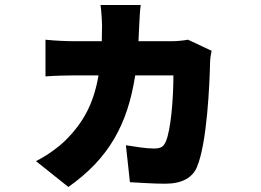

<svg xmlns="http://www.w3.org/2000/svg" viewBox="-20 -659 1040 764"><path d="M822 -457 728 -501C706 -497 682 -495 662 -495H531L534 -559C535 -578 537 -621 540 -639H380C383 -621 386 -574 386 -556L385 -495H275C244 -495 199 -497 161 -501V-355C199 -358 250 -359 275 -359H372C353 -248 313 -173 241 -101C215 -75 165 -38 123 -18L252 85C414 -29 488 -165 518 -359H670C670 -259 659 -140 640 -96C631 -77 623 -68 592 -68C562 -68 519 -75 481 -81L497 66C537 68 587 72 637 72C705 72 746 48 764 5C804 -91 814 -322 816 -413C816 -422 819 -444 822 -457Z"/></svg>

Font: Noto Sans HK Black
Style: Regular
Weight: 900
Designer: Ryoko NISHIZUKA 西塚涼子 (kana, bopomofo & ideographs); Paul D. Hunt (Latin, Greek & Cyrillic); Sandoll Communications 산돌커뮤니
Foundry: Adobe
Version: Version 2.004;hotconv 1.0.118;makeotfexe 2.5.65603